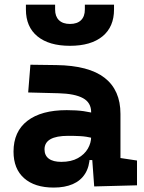

<svg xmlns="http://www.w3.org/2000/svg" viewBox="-20 -803 626 832"><path d="M388.2 4.9 377 -148.4 375 -215.8V-316.9Q375 -358.4 339.6 -377.7Q304.2 -397 234.4 -398.9L102.1 -402.3L111.8 -522.5L224.6 -521Q365.2 -519 433.6 -465.6Q502 -412.1 502 -309.6V-118.2L573.7 -107.4V0ZM212.9 9.8Q130.4 9.8 84.5 -30.8Q38.6 -71.3 38.6 -146Q38.6 -232.9 98.6 -279.3Q158.7 -325.7 269 -325.7Q311.5 -325.7 342.5 -321.3Q373.5 -316.9 405.3 -307.6L383.8 -204.6Q352.5 -211.9 327.6 -213.1Q302.7 -214.4 275.4 -214.4Q172.9 -214.4 172.9 -155.8Q172.9 -129.4 191.4 -115.5Q210 -101.6 245.6 -101.6Q288.6 -101.6 317.4 -117.7Q346.2 -133.8 360.6 -158.7Q375 -183.6 375 -210V-242.2L393.6 -109.4H352.1L369.1 -125Q367.7 -80.1 348.6 -50Q329.6 -20 295.2 -5.1Q260.7 9.8 212.9 9.8ZM283.2 -604.5Q192.4 -604.5 142.3 -645.5Q92.3 -686.5 92.3 -761.7V-782.7H218.8V-761.7Q218.8 -731.9 235.4 -715.6Q252.1 -699.2 283.3 -699.2Q314.5 -699.2 331.1 -715.5Q347.7 -731.8 347.7 -761.7V-782.7H474.1V-761.7Q474.1 -686.5 424.1 -645.5Q374 -604.5 283.2 -604.5Z"/></svg>

Font: Cascadia Mono PL
Style: Regular
Weight: 400
Monospace: yes
Designer: Aaron Bell
Foundry: Saja Typeworks
Version: Version 2102.003